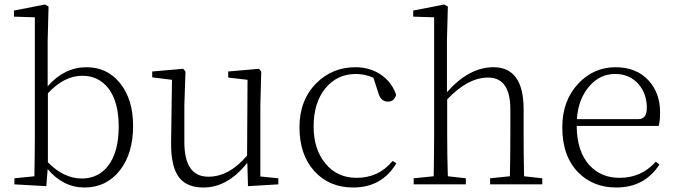

<svg xmlns="http://www.w3.org/2000/svg" viewBox="-20 -820 3005 854"><path d="M193 -98Q264 -26 344 -26Q415 -26 459 -80Q508 -142 508 -257Q508 -366 463 -426Q419 -483 346 -483Q265 -483 193 -405ZM192 -436Q266 -521 365 -521Q457 -521 514 -450Q572 -378 572 -260Q572 -137 513 -62Q453 14 356 14Q261 14 192 -68L186 8L44 0V-27L133 -36Q135 -146 135 -226V-743L42 -746V-773L180 -800L196 -791L192 -639Z M1218 -27V0L1083 8L1080 -96Q993 14 885 14Q812 14 777 -30Q740 -78 741 -185L745 -465L657 -476V-502L795 -514L805 -502L800 -352V-188Q800 -34 907 -34Q999 -34 1079 -128L1081 -465L995 -475V-502L1132 -514L1142 -502L1138 -352V-35Z M1743 -94Q1679 14 1551 14Q1444 14 1378 -59Q1312 -132 1312 -254Q1312 -375 1388 -451Q1459 -521 1561 -521Q1625 -521 1674 -488Q1723 -455 1742 -398Q1733 -368 1706 -368Q1675 -368 1664 -403L1641 -474Q1603 -491 1563 -491Q1480 -491 1428 -428Q1375 -364 1375 -258Q1375 -154 1429 -91Q1481 -29 1566 -29Q1665 -29 1726 -104Z M2392 -27V0H2160V-27L2248 -36Q2250 -146 2250 -226V-334Q2250 -475 2151 -475Q2061 -475 1969 -378V-226Q1969 -119 1972 -36L2052 -27V0H1820V-27L1909 -36Q1911 -146 1911 -226V-743L1818 -746V-773L1956 -800L1972 -791L1968 -639V-410Q2066 -521 2175 -521Q2309 -521 2309 -334V-226Q2309 -144 2311 -36Z M2819 -290Q2857 -290 2857 -340Q2857 -403 2820 -446Q2780 -491 2716 -491Q2648 -491 2601 -436Q2552 -380 2546 -290ZM2545 -260Q2546 -145 2603 -84Q2654 -29 2736 -29Q2833 -29 2897 -101L2913 -88Q2847 14 2721 14Q2618 14 2552 -53Q2481 -125 2481 -254Q2481 -373 2553 -449Q2621 -521 2718 -521Q2809 -521 2863 -464Q2916 -408 2916 -320Q2916 -283 2910 -260Z"/></svg>

Font: Source Han Serif SC ExtraLight
Style: Regular
Weight: 250
Designer: Ryoko NISHIZUKA  (kana & ideographs); Frank Grießhammer (Latin, Greek & Cyrillic); Wenlong ZHANG  (bopomofo); Sandoll Co
Foundry: Adobe Systems Incorporated
Version: Version 1.001 October 20, 2017